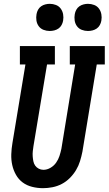

<svg xmlns="http://www.w3.org/2000/svg" viewBox="-20 -976 568 1004"><path d="M205 8Q176 8 148 1Q120 -6 98.5 -22Q77 -38 63.5 -62Q50 -86 44 -113Q38 -140 39 -169.5Q40 -199 45 -228L113 -639H84V-735H267V-639H226L155 -212Q153 -199 151.5 -185.5Q150 -172 151 -158.5Q152 -145 154.5 -132.5Q157 -120 164 -110Q171 -100 182.5 -94Q194 -88 207 -88Q226 -88 244 -98.5Q262 -109 273.5 -125.5Q285 -142 291 -160.5Q297 -179 301 -198L373 -639H345V-735H528V-639H486L411 -183Q406 -158 398.5 -133.5Q391 -109 377.5 -86.5Q364 -64 345 -45Q326 -26 303 -14Q280 -2 254.5 3Q229 8 205 8ZM440 -814Q423 -814 407.5 -820Q392 -826 382.5 -839Q373 -852 370.5 -868.5Q368 -885 371 -902Q373 -914 379 -925Q385 -936 395 -943Q405 -950 417 -953Q429 -956 440 -956Q457 -956 472.5 -950Q488 -944 497.5 -931Q507 -918 510 -901.5Q513 -885 510 -868Q508 -856 502 -845Q496 -834 486 -827Q476 -820 464 -817Q452 -814 440 -814ZM240 -814Q223 -814 207.5 -820Q192 -826 182.5 -839Q173 -852 170.5 -868.5Q168 -885 171 -902Q173 -914 179 -925Q185 -936 195 -943Q205 -950 217 -953Q229 -956 240 -956Q257 -956 272.5 -950Q288 -944 297.5 -931Q307 -918 310 -901.5Q313 -885 310 -868Q308 -856 302 -845Q296 -834 286 -827Q276 -820 264 -817Q252 -814 240 -814Z"/></svg>

Font: Iosevka Slab Oblique
Style: Bold
Weight: 700
Italic angle: -9°
Monospace: yes
Designer: Belleve Invis
Foundry: Belleve Invis
Version: Version 11.1.1; ttfautohint (v1.8.3)